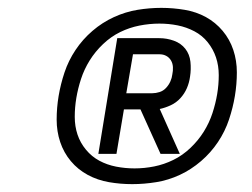

<svg xmlns="http://www.w3.org/2000/svg" viewBox="-20 -905 640 488"><path d="M230 -514 278 -808H385Q404 -808 422 -801.5Q440 -795 451 -781Q462 -767 464 -748Q466 -729 463 -710Q461 -695 455 -681Q449 -667 438.5 -655.5Q428 -644 414 -637.5Q400 -631 386 -628L437 -514H388L337 -627H295L276 -514ZM301 -668H367Q376 -668 385.5 -671Q395 -674 402 -681.5Q409 -689 413 -698Q417 -707 418 -716Q420 -725 419.5 -734.5Q419 -744 414.5 -751.5Q410 -759 402.5 -763Q395 -767 386 -767H318ZM316 -437Q286 -437 257 -442Q228 -447 203 -460.5Q178 -474 160 -495.5Q142 -517 133 -544Q124 -571 124 -601Q124 -631 129 -661Q134 -691 144 -721Q154 -751 172 -778Q190 -805 215 -826.5Q240 -848 269.5 -861.5Q299 -875 329.5 -880Q360 -885 390 -885Q420 -885 449.5 -880Q479 -875 503.5 -861.5Q528 -848 546 -826.5Q564 -805 573 -778Q582 -751 582 -721Q582 -691 577 -661Q572 -631 562 -601Q552 -571 534 -544Q516 -517 491 -495.5Q466 -474 437 -460.5Q408 -447 377 -442Q346 -437 316 -437ZM322 -477Q347 -477 372 -482Q397 -487 420.5 -498.5Q444 -510 464 -529Q484 -548 498 -570.5Q512 -593 520 -617.5Q528 -642 532 -666Q536 -690 536 -714Q536 -738 529 -759Q522 -780 508 -797.5Q494 -815 474 -825.5Q454 -836 431.5 -840.5Q409 -845 385 -845Q360 -845 334.5 -840Q309 -835 285.5 -823.5Q262 -812 242 -793Q222 -774 208 -751.5Q194 -729 186 -704.5Q178 -680 174 -656Q170 -632 170 -608Q170 -584 177 -563Q184 -542 198.5 -524.5Q213 -507 232.5 -496.5Q252 -486 275 -481.5Q298 -477 322 -477Z"/></svg>

Font: Iosevka Extended Oblique
Style: Regular
Weight: 400
Width: 7
Italic angle: -9°
Monospace: yes
Designer: Belleve Invis
Foundry: Belleve Invis
Version: Version 32.0.1; ttfautohint (v1.8.4)